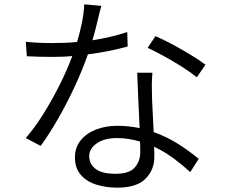

<svg xmlns="http://www.w3.org/2000/svg" viewBox="-20 -819 1040 887"><path d="M448.2 -792Q440.4 -764.2 430.2 -720.7Q419.9 -677.2 407.2 -632.8Q446.8 -639.2 487.5 -648.4Q528.3 -657.7 567.9 -670.9L569.8 -604Q528.8 -592.8 482.2 -583.5Q435.5 -574.2 386.2 -567.9Q361.3 -497.1 325.4 -419.7Q289.6 -342.3 248.5 -270.8Q207.5 -199.2 168 -145L99.1 -181.2Q141.1 -229.5 182.1 -295.4Q223.1 -361.3 257.6 -430.9Q292 -500.5 314 -560.1Q290.5 -557.6 266.8 -556.9Q243.2 -556.2 220.2 -556.2Q192.4 -556.2 162.1 -556.9Q131.8 -557.6 104 -559.1L99.1 -626Q152.8 -620.1 220.2 -620.1Q247.6 -620.1 276.9 -621.1Q306.2 -622.1 335.9 -625Q348.6 -666 358.2 -712.6Q367.7 -759.3 369.1 -798.8ZM392.1 -97.2Q392.1 -61 421.9 -38.6Q451.7 -16.1 513.2 -16.1Q577.6 -16.1 602.8 -45.4Q627.9 -74.7 627.9 -115.2Q627.9 -125.5 627.9 -138.2Q627.9 -150.9 627 -165Q602.1 -172.4 575.2 -176.8Q548.3 -181.2 520 -181.2Q462.9 -181.2 427.5 -157Q392.1 -132.8 392.1 -97.2ZM684.1 -482.9Q681.6 -452.1 681.4 -428.7Q681.2 -405.3 682.1 -378.9Q682.6 -349.6 685.3 -303Q688 -256.3 689.9 -209Q754.4 -185.5 806.6 -151.9Q858.9 -118.2 897.9 -85L858.9 -23.9Q826.2 -54.2 784.2 -85.7Q742.2 -117.2 691.9 -141.1Q692.9 -127 692.9 -114.7Q692.9 -102.5 692.9 -92.8Q692.9 -34.7 652.3 6.6Q611.8 47.9 522 47.9Q467.8 47.9 423.3 33.4Q378.9 19 352.5 -12Q326.2 -43 326.2 -91.8Q326.2 -137.7 352.5 -170.4Q378.9 -203.1 423.3 -220.5Q467.8 -237.8 522 -237.8Q548.8 -237.8 574.5 -235.1Q600.1 -232.4 625 -227.1Q622.1 -289.1 618.9 -359.1Q615.7 -429.2 613.8 -482.9ZM889.2 -461.9Q861.8 -484.4 821 -510.3Q780.3 -536.1 737.5 -559.6Q694.8 -583 662.1 -598.1L698.2 -651.9Q734.4 -636.7 779.5 -612.3Q824.7 -587.9 865.2 -563Q905.8 -538.1 929.2 -520Z"/></svg>

Font: Shanggu Mono N
Style: Regular
Weight: 350
Designer: GuiWonder
Version: Version 1.021